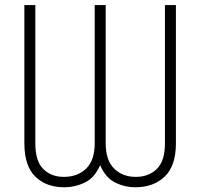

<svg xmlns="http://www.w3.org/2000/svg" viewBox="-20 -748 811 777"><path d="M78.6 -168V-727.5H123V-168Q123 -95.2 155.5 -63.7Q188 -32.2 237.8 -32.2Q294.9 -32.2 329.1 -66.2Q363.3 -100.1 363.3 -168V-727.5H407.7V-168Q407.7 -100.1 441.4 -66.2Q475.1 -32.2 529.8 -32.2Q581.1 -32.2 614.3 -64Q647.5 -95.7 647.5 -168V-727.5H691.9V-168Q691.9 -76.7 646.5 -33.4Q601.1 9.8 528.8 9.8Q483.9 9.8 445.6 -9.5Q407.2 -28.8 385.3 -79.6Q363.3 -28.8 323.7 -9.5Q284.2 9.8 239.3 9.8Q167 9.8 122.8 -33.4Q78.6 -76.7 78.6 -168Z"/></svg>

Font: Inter Display Extra Light
Style: Regular
Weight: 200
Designer: Rasmus Andersson
Foundry: rsms
Version: Version 4.000;git-4fc901f